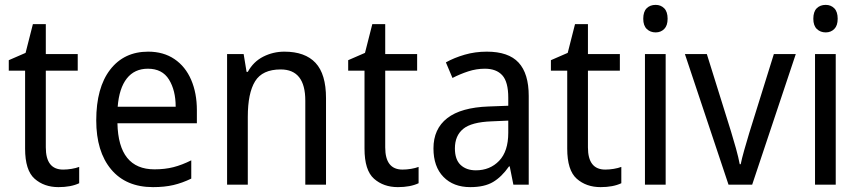

<svg xmlns="http://www.w3.org/2000/svg" viewBox="-20 -758 3528 788"><path d="M239 -62Q256 -62 274 -65Q292 -68 305 -73V-6Q271 10 220 10Q161 10 122 -24.5Q83 -59 83 -148V-468H16V-511L85 -541L115 -659H168V-536H299V-468H168V-153Q168 -62 239 -62Z M588 -546Q651 -546 696 -515.5Q741 -485 764.5 -430.5Q788 -376 788 -306V-252H462Q466 -63 614 -63Q657 -63 692 -72Q727 -81 765 -100V-25Q728 -7 691.5 1.5Q655 10 608 10Q497 10 436 -63Q375 -136 375 -264Q375 -398 432 -472Q489 -546 588 -546ZM587 -476Q532 -476 500.5 -436Q469 -396 463 -320H701Q701 -387 673.5 -431.5Q646 -476 587 -476Z M1147 -546Q1232 -546 1275 -500Q1318 -454 1318 -355V0H1233V-345Q1233 -473 1132 -473Q1057 -473 1027 -424.5Q997 -376 997 -278V0H912V-536H980L992 -463H997Q1020 -505 1060.5 -525.5Q1101 -546 1147 -546Z M1632 -62Q1649 -62 1667 -65Q1685 -68 1698 -73V-6Q1664 10 1613 10Q1554 10 1515 -24.5Q1476 -59 1476 -148V-468H1409V-511L1478 -541L1508 -659H1561V-536H1692V-468H1561V-153Q1561 -62 1632 -62Z M1978 -546Q2067 -546 2108.5 -501Q2150 -456 2150 -364V0H2087L2072 -75H2069Q2039 -32 2003.5 -11Q1968 10 1910 10Q1841 10 1800 -32Q1759 -74 1759 -149Q1759 -229 1815.5 -273Q1872 -317 1986 -321L2066 -324V-357Q2066 -422 2041.5 -449Q2017 -476 1970 -476Q1935 -476 1901.5 -465Q1868 -454 1837 -438L1810 -502Q1844 -521 1887 -533.5Q1930 -546 1978 -546ZM1998 -260Q1915 -257 1881 -229Q1847 -201 1847 -149Q1847 -103 1870.5 -81Q1894 -59 1933 -59Q1991 -59 2028.5 -98Q2066 -137 2066 -213V-263Z M2464 -62Q2481 -62 2499 -65Q2517 -68 2530 -73V-6Q2496 10 2445 10Q2386 10 2347 -24.5Q2308 -59 2308 -148V-468H2241V-511L2310 -541L2340 -659H2393V-536H2524V-468H2393V-153Q2393 -62 2464 -62Z M2671 -738Q2692 -738 2706 -724Q2720 -710 2720 -681Q2720 -653 2706 -639Q2692 -625 2671 -625Q2649 -625 2634.5 -639Q2620 -653 2620 -681Q2620 -710 2634 -724Q2648 -738 2671 -738ZM2712 -536V0H2627V-536Z M2970 0 2791 -536H2881L2980 -219Q2990 -187 3000.5 -149Q3011 -111 3016 -84H3020Q3024 -105 3034.5 -142Q3045 -179 3055 -212L3156 -536H3246L3067 0Z M3369 -738Q3390 -738 3404 -724Q3418 -710 3418 -681Q3418 -653 3404 -639Q3390 -625 3369 -625Q3347 -625 3332.5 -639Q3318 -653 3318 -681Q3318 -710 3332 -724Q3346 -738 3369 -738ZM3410 -536V0H3325V-536Z"/></svg>

Font: Noto Sans Gurmukhi SemiCondensed
Style: Regular
Weight: 400
Width: 4
Designer: Jelle Bosma - Monotype Design Team
Foundry: Monotype Imaging Inc.
Version: Version 2.004; ttfautohint (v1.8.4.7-5d5b)